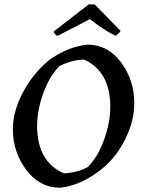

<svg xmlns="http://www.w3.org/2000/svg" viewBox="-20 -863 665 895"><path d="M519 -696Q463 -723 399 -774Q310 -727 254 -699L246 -696Q242 -698 236 -705Q230 -712 230 -716L394 -843Q413 -843 422 -842L542 -719Q541 -715 532 -706.5Q523 -698 519 -696ZM261 12Q165 12 102.5 -71Q40 -154 40 -261Q40 -344 87 -432.5Q134 -521 208 -582Q292 -644 387 -655Q483 -655 544.5 -572Q606 -489 606 -382Q606 -269 529 -155Q481 -88 408 -42Q335 4 261 12ZM278 -55Q342 -58 390 -85Q437 -133 465.5 -212.5Q494 -292 494 -366Q494 -529 373 -585Q317 -585 257 -555Q210 -507 181.5 -428Q153 -349 153 -276Q153 -109 278 -55Z"/></svg>

Font: Albura Medium
Style: Italic
Weight: 462
Italic angle: -7°
Designer: Mercedes Jáuregui
Foundry: Omnibus-Type Team
Version: Version 1.000